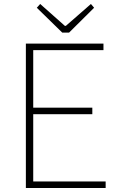

<svg xmlns="http://www.w3.org/2000/svg" viewBox="-20 -945 602 965"><path d="M110 -726H500V-693H147V-404H444V-371H147V-33H511V0H110ZM182 -925 306 -815H311L437 -925L453 -906L327 -781H293L165 -906Z"/></svg>

Font: Kinto Sans Thin
Style: Regular
Weight: 100
Designer: Authors: Ryoko NISHIZUKA  (kana & ideographs); Paul D. Hunt (Latin, Greek & Cyrillic); Wenlong ZHANG  (bopomofo); Sandol
Foundry: Adobe Systems Incorporated, ookami Inc.
Version: Version 0.001